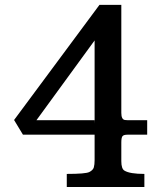

<svg xmlns="http://www.w3.org/2000/svg" viewBox="-20 -752 652 772"><path d="M36.6 -269.5 379.9 -732.4H467.8V-297.9Q467.8 -271.5 482.4 -269.5Q487.8 -268.6 494.6 -268.6H571.8V-210.4H492.2Q477.1 -210.4 472.4 -204.3Q467.8 -198.2 467.8 -179.2V-104Q467.8 -73.2 480.5 -65.9Q502 -52.7 560.5 -52.7V0H248.5V-52.7Q324.2 -52.7 339.1 -60.3Q354 -67.9 357.2 -78.9Q360.4 -89.8 360.4 -108.4V-210.4H72.3ZM359.9 -268.6 360.4 -254.4V-589.4L126.5 -268.6Z"/></svg>

Font: Arbutus Slab
Style: Regular
Weight: 400
Designer: Karolina Lach
Foundry: Karolina Lach
Version: Version 1.001; ttfautohint (v0.92) -l 10 -r 16 -G 200 -x 7 -